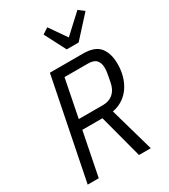

<svg xmlns="http://www.w3.org/2000/svg" viewBox="-225 -1050 1021 1157"><g transform="rotate(-30 285.5 -471.5)"><path d="M111 0H34L174 -698H405Q487 -698 520.5 -655.5Q554 -613 554 -540Q554 -495 542.5 -455.5Q531 -416 509.5 -385Q488 -354 456.5 -333.5Q425 -313 386 -306L473 0H391L311 -302H171ZM355 -369Q396 -369 424 -393Q452 -417 461 -463Q465 -485 468 -500Q471 -515 472.5 -525.5Q474 -536 474.5 -543.5Q475 -551 475 -560Q475 -592 458 -611.5Q441 -631 398 -631H237L185 -369ZM332 -769 256 -916 297 -943 379 -825 507 -943 546 -913 415 -769Z"/></g></svg>

Font: IBM Plex Sans Cond
Style: Italic
Weight: 400
Width: 3
Italic angle: -11°
Designer: Mike Abbink, Paul van der Laan, Pieter van Rosmalen
Foundry: Bold Monday
Version: Version 1.3